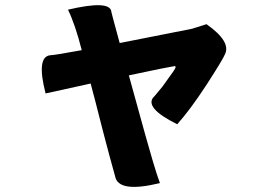

<svg xmlns="http://www.w3.org/2000/svg" viewBox="-20 -648 1040 754"><path d="M301 -451Q275 -553 247 -610Q409 -648 417 -604Q415 -607 450 -479Q701 -528 734 -535L791 -553Q889 -484 863 -434Q855 -414 791 -315Q727 -217 676 -160Q543 -226 585 -269Q577 -258 618 -308L661 -368Q677 -391 663 -388Q641 -385 486 -352Q567 -57 579 -19Q597 42 608 71Q444 111 432 44L424 15Q415 -16 383 -138Q352 -261 336 -320Q197 -289 159 -281Q122 -425 177 -431Q191 -431 301 -451Z"/></svg>

Font: Swei Half Moon CJK SC
Style: Black
Weight: 900
Version: Version 2.071